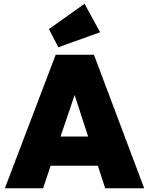

<svg xmlns="http://www.w3.org/2000/svg" viewBox="-20 -1004 795 1024"><path d="M6 0 277 -712H481L749 0H541L502 -120H250L210 0ZM303 -276H450L378 -497ZM291 -752 241 -849 431 -984 514 -832Z"/></svg>

Font: Outfit Black
Style: Regular
Weight: 900
Designer: Rodrigo Fuenzalida
Foundry: fragTYPE
Version: Version 1.100; ttfautohint (v1.8.4.7-5d5b)